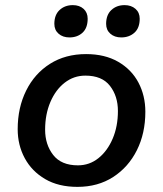

<svg xmlns="http://www.w3.org/2000/svg" viewBox="-20 -720 636 749"><path d="M282 9Q208 9 156 -21.5Q104 -52 76.5 -103Q49 -154 49 -216Q49 -300 82 -366.5Q115 -433 175 -471Q235 -509 316 -509Q389 -509 441 -479Q493 -449 520 -398Q547 -347 547 -284Q547 -200 514 -134Q481 -68 421.5 -29.5Q362 9 282 9ZM284 -75Q329 -75 364 -103Q399 -131 419.5 -179Q440 -227 440 -287Q440 -345 409 -385Q378 -425 313 -425Q268 -425 232.5 -397.5Q197 -370 176.5 -322Q156 -274 156 -214Q156 -156 187.5 -115.5Q219 -75 284 -75ZM453 -574Q427 -574 410.5 -588.5Q394 -603 394 -627Q394 -662 414.5 -681Q435 -700 466 -700Q492 -700 508.5 -685.5Q525 -671 525 -647Q525 -611 504.5 -592.5Q484 -574 453 -574ZM251 -574Q225 -574 208.5 -588.5Q192 -603 192 -627Q192 -662 212.5 -681Q233 -700 264 -700Q290 -700 306 -685.5Q322 -671 322 -647Q322 -611 302 -592.5Q282 -574 251 -574Z"/></svg>

Font: Work Sans Medium
Style: Italic
Weight: 500
Italic angle: -13°
Designer: Wei Huang
Foundry: Wei Huang
Version: Version 2.012; ttfautohint (v1.8.3)